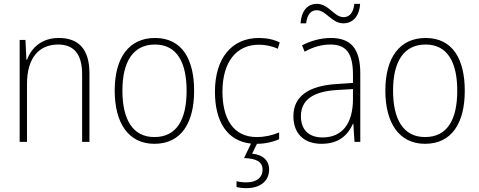

<svg xmlns="http://www.w3.org/2000/svg" viewBox="-20 -829 2485 996"><path d="M285 -632C193 -632 142 -578 120 -519H117L112 -622H82V-93H120V-393C120 -531 184 -598 282 -598C361 -598 406 -551 406 -444V-93H444V-449C444 -575 387 -632 285 -632Z M987 -358C987 -521 925 -632 784 -632C650 -632 575 -531 575 -359C575 -190 647 -83 781 -83C919 -83 987 -190 987 -358ZM615 -359C615 -510 671 -598 784 -598C902 -598 948 -499 948 -358C948 -208 896 -118 781 -118C668 -118 615 -210 615 -359Z M1376 51C1376 3 1344 -26 1288 -32L1313 -83C1356 -83 1398 -93 1428 -107V-142C1393 -127 1353 -118 1312 -118C1187 -118 1134 -217 1134 -354C1134 -506 1205 -597 1323 -597C1355 -597 1389 -591 1421 -576L1431 -609C1400 -624 1365 -632 1323 -632C1182 -632 1095 -527 1095 -353C1095 -201 1156 -98 1282 -84L1246 -9C1308 -7 1342 9 1342 51C1342 94 1308 117 1259 117C1239 117 1222 115 1207 111V141C1221 145 1239 147 1259 147C1330 147 1376 110 1376 51Z M1539 -708H1568C1574 -759 1597 -776 1623 -776C1672 -776 1700 -708 1761 -708C1809 -708 1844 -743 1848 -809H1818C1813 -759 1790 -740 1762 -740C1714 -740 1685 -809 1624 -809C1576 -809 1544 -775 1539 -708ZM1696 -632C1643 -632 1592 -617 1547 -594L1560 -561C1608 -587 1651 -598 1694 -598C1774 -598 1811 -555 1811 -442V-399L1725 -393C1583 -384 1502 -331 1502 -226C1502 -142 1551 -83 1648 -83C1740 -83 1785 -130 1811 -187H1813L1819 -93H1849V-448C1849 -577 1800 -632 1696 -632ZM1728 -362 1811 -367V-312C1810 -194 1760 -116 1653 -116C1582 -116 1541 -156 1541 -226C1541 -313 1608 -355 1728 -362Z M2391 -358C2391 -521 2329 -632 2188 -632C2054 -632 1979 -531 1979 -359C1979 -190 2051 -83 2185 -83C2323 -83 2391 -190 2391 -358ZM2019 -359C2019 -510 2075 -598 2188 -598C2306 -598 2352 -499 2352 -358C2352 -208 2300 -118 2185 -118C2072 -118 2019 -210 2019 -359Z"/></svg>

Font: Noto Sans Kannada UI SemiCondensed ExtraLight
Style: Regular
Weight: 200
Width: 4
Designer: Jelle Bosma - Monotype Design Team
Foundry: Monotype Imaging Inc.
Version: Version 2.005